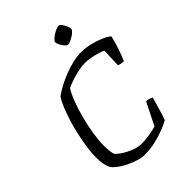

<svg xmlns="http://www.w3.org/2000/svg" viewBox="-263 -1053 1175 1175"><g transform="rotate(-45 324.5 -466.0)"><path d="M279 0Q255 0 224.5 -9.5Q194 -19 164 -33.5Q134 -48 111 -65.5Q88 -83 78 -98Q68 -115 63 -141.5Q58 -168 58 -202Q58 -237 64.5 -282.5Q71 -328 81.5 -376.5Q92 -425 106.5 -471Q121 -517 136.5 -555Q152 -593 168 -617Q193 -636 227 -654Q261 -672 299 -687Q337 -702 376 -711Q415 -720 450 -720Q485 -720 524 -711Q563 -702 597 -687.5Q631 -673 649 -657Q638 -609 622 -564Q606 -519 595 -495Q580 -496 568 -498.5Q556 -501 552 -505L557 -625Q545 -632 520 -639.5Q495 -647 467.5 -652Q440 -657 420 -657Q396 -657 364 -650.5Q332 -644 301 -634Q270 -624 246 -612Q227 -583 208.5 -534Q190 -485 175 -428Q160 -371 151.5 -315.5Q143 -260 143 -216Q143 -190 145.5 -170.5Q148 -151 152 -138Q160 -127 178 -114Q196 -101 220 -88.5Q244 -76 268.5 -68.5Q293 -61 312 -61Q335 -61 360.5 -64Q386 -67 408.5 -72Q431 -77 445 -80L518 -226Q531 -226 544 -222Q557 -218 563 -213Q557 -190 548.5 -161.5Q540 -133 532 -107Q524 -81 518 -64Q496 -51 459.5 -36.5Q423 -22 377 -11Q331 0 279 0ZM426 -808Q418 -808 407 -820.5Q396 -833 388 -848.5Q380 -864 380 -874Q380 -882 390.5 -892Q401 -902 415.5 -911.5Q430 -921 444 -926.5Q458 -932 466 -932Q474 -932 484 -919.5Q494 -907 501 -891Q508 -875 508 -865Q508 -857 498.5 -847Q489 -837 475 -828.5Q461 -820 447.5 -814Q434 -808 426 -808Z"/></g></svg>

Font: Texturina 12pt ExtraLight
Style: Italic
Weight: 250
Italic angle: -11°
Designer: Guillermo Torres Carreño
Foundry: Omnibus-Type
Version: Version 1.002